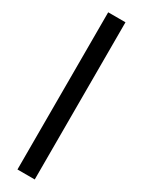

<svg xmlns="http://www.w3.org/2000/svg" viewBox="-240 -875 721 968"><g transform="rotate(30 120.5 -391.5)"><path d="M70 -849H170.6V66H70Z"/></g></svg>

Font: Facade Sud
Style: Regular
Weight: 100
Designer: Éléonore Fines
Foundry: Velvetyne Type Foundry
Version: Version 1.001;Glyphs 3.2 (3202)